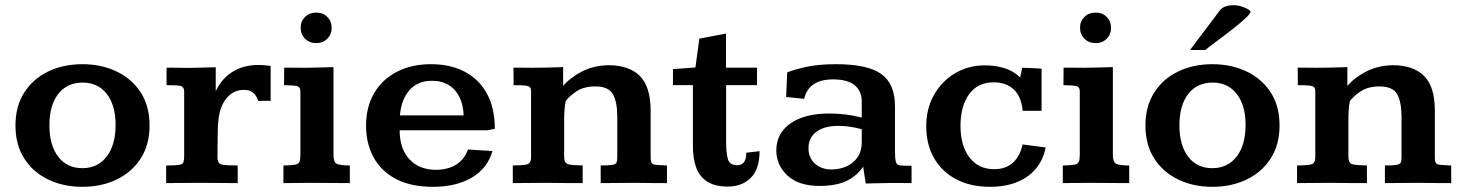

<svg xmlns="http://www.w3.org/2000/svg" viewBox="-20 -700 5586 734"><path d="M295.4 14.2Q222.2 14.2 164.3 -13.7Q106.4 -41.5 72.8 -94Q39.1 -146.5 39.1 -220.2Q39.1 -293.5 72.5 -345.9Q106 -398.4 163.8 -426.5Q221.7 -454.6 295.4 -454.6Q366.7 -454.6 424.8 -427.2Q482.9 -399.9 517.3 -347.7Q551.8 -295.4 551.8 -220.2Q551.8 -147 518.1 -94.5Q484.4 -42 426.3 -13.9Q368.2 14.2 295.4 14.2ZM294.9 -57.1Q353.5 -57.1 387.7 -101.3Q421.9 -145.5 421.9 -222.2Q421.9 -297.4 388.2 -340.8Q354.5 -384.3 295.9 -384.3Q236.3 -384.3 202.6 -340.8Q168.9 -297.4 168.9 -220.7Q168.9 -145 202.4 -101.1Q235.8 -57.1 294.9 -57.1Z M615.2 0V-67.4Q650.9 -67.4 665 -69.8Q679.2 -72.3 681.6 -80.6Q684.1 -88.9 684.1 -106.9V-348.6Q684.1 -368.7 669.7 -371.6Q655.3 -374.5 616.7 -374.5V-441.4Q626.5 -441.4 644.5 -441.2Q662.6 -440.9 677.7 -440.7Q692.9 -440.4 692.9 -440.4Q719.7 -440.4 747.6 -441.4Q775.4 -442.4 804.7 -442.9V-351.1Q827.1 -399.4 868.9 -425.5Q910.6 -451.7 969.2 -451.7Q990.7 -451.7 1014.6 -447.8V-314Q1004.4 -314.9 990.7 -314.7Q977.1 -314.5 967.3 -314Q960.4 -335 947.8 -345.7Q935.1 -356.4 912.1 -356.4Q871.6 -356.4 844.7 -322.8Q817.9 -289.1 814.5 -233.4Q813.5 -231 813 -218Q812.5 -205.1 812.3 -187Q812 -168.9 811.8 -150.1Q811.5 -131.3 811.5 -117.2Q811.5 -103 811.5 -97.7Q811.5 -74.2 828.4 -70.8Q845.2 -67.4 888.7 -67.4V0Q852.1 0 817.4 -0.5Q782.7 -1 734.9 -1Q695.8 -1 669.7 -0.5Q643.6 0 615.2 0Z M1063.5 0V-67.4Q1093.8 -67.9 1107.4 -70.3Q1121.1 -72.8 1124.8 -81.5Q1128.4 -90.3 1128.4 -107.9V-350.6Q1128.4 -368.7 1113.8 -371.3Q1099.1 -374 1065.9 -374.5Q1065.9 -391.6 1066.2 -408.2Q1066.4 -424.8 1066.4 -441.4Q1086.4 -441.4 1105.2 -441.2Q1124 -440.9 1142.1 -440.9Q1169.4 -441.4 1197.8 -441.9Q1226.1 -442.4 1254.9 -443.4V-107.4Q1254.9 -80.1 1267.8 -73.7Q1280.8 -67.4 1317.4 -67.4V0Q1302.2 0 1281.7 -0.2Q1261.2 -0.5 1240 -0.5Q1218.8 -0.5 1200.4 -0.7Q1182.1 -1 1171.4 -1Q1138.7 -1 1114.3 -0.5Q1089.8 0 1063.5 0ZM1189 -535.2Q1163.1 -535.2 1146.2 -552Q1129.4 -568.8 1129.4 -594.2Q1129.4 -619.1 1146.2 -635.5Q1163.1 -651.9 1189 -651.9Q1214.8 -651.9 1231.4 -635.3Q1248 -618.7 1248 -593.8Q1248 -568.4 1231.4 -551.8Q1214.8 -535.2 1189 -535.2Z M1635.3 14.2Q1551.3 14.2 1494.1 -15.6Q1437 -45.4 1408.2 -98.4Q1379.4 -151.4 1379.4 -219.2Q1379.4 -291 1410.2 -343.8Q1440.9 -396.5 1497.1 -425.5Q1553.2 -454.6 1627.4 -454.6Q1701.2 -454.6 1755.9 -426.3Q1810.5 -397.9 1841.1 -342.8Q1871.6 -287.6 1871.6 -207.5L1844.2 -202.1H1507.8Q1508.3 -129.9 1545.9 -90.3Q1583.5 -50.8 1646.5 -50.8Q1691.4 -50.8 1723.1 -70.3Q1754.9 -89.8 1769 -128.4L1862.8 -122.6Q1843.3 -55.7 1783.4 -20.8Q1723.6 14.2 1635.3 14.2ZM1508.8 -258.8H1752.4Q1750.5 -318.8 1719 -355Q1687.5 -391.1 1630.9 -391.1Q1577.1 -391.1 1545.7 -355.7Q1514.2 -320.3 1508.8 -258.8Z M1940.4 0Q1940.4 -2.4 1940.4 -12.2Q1940.4 -22 1940.4 -33.9Q1940.4 -45.9 1940.4 -55.4Q1940.4 -64.9 1940.4 -67.4Q1971.2 -67.9 1986.1 -69.8Q2001 -71.8 2005.6 -79.1Q2010.3 -86.4 2010.3 -102.5V-352.5Q2010.3 -369.1 1994.9 -371.8Q1979.5 -374.5 1943.4 -374.5Q1943.4 -377.9 1943.4 -393.1Q1943.4 -408.2 1943.1 -423.1Q1942.9 -438 1942.9 -441.4Q1962.4 -441.4 1980.2 -441.2Q1998 -440.9 2014.6 -440.9Q2044.9 -440.9 2073.7 -441.7Q2102.5 -442.4 2132.8 -443.4V-371.6Q2162.1 -405.3 2206.5 -427.5Q2251 -449.7 2305.7 -450.7Q2384.8 -450.7 2426 -409.7Q2467.3 -368.7 2467.3 -276.9V-93.8Q2467.3 -72.8 2482.4 -70.6Q2497.6 -68.4 2529.8 -67.4V0Q2502 0 2475.1 -0.2Q2448.2 -0.5 2409.7 -1Q2372.1 -1 2339.8 -0.5Q2307.6 0 2276.4 0V-67.4Q2308.1 -67.4 2321.3 -69.8Q2334.5 -72.3 2337.2 -79.1Q2339.8 -85.9 2339.8 -99.6V-253.4Q2339.8 -311 2322.8 -340.3Q2305.7 -369.6 2256.3 -369.6Q2212.9 -369.6 2185.1 -351.6Q2157.2 -333.5 2142.6 -313.5Q2139.2 -297.4 2137.9 -278.6Q2136.7 -259.8 2136.7 -238.8V-100.1Q2136.7 -75.7 2153.3 -71.8Q2169.9 -67.9 2207.5 -67.4V0Q2175.3 0 2144.8 -0.2Q2114.3 -0.5 2070.8 -1Q2031.2 -1 2001 -0.5Q1970.7 0 1940.4 0Z M2761.7 13.2Q2713.4 13.2 2684.1 -5.4Q2654.8 -23.9 2641.8 -58.6Q2628.9 -93.3 2628.9 -142.1V-374.5H2552.7V-436Q2563 -436.5 2583.7 -438Q2604.5 -439.5 2621.6 -440.9Q2638.7 -442.4 2638.7 -442.4Q2638.7 -445.8 2641.1 -461.7Q2643.6 -477.5 2646.2 -497.6Q2648.9 -517.6 2651.1 -533.4Q2653.3 -549.3 2653.3 -552.2L2755.4 -571.8V-441.4H2874V-374.5H2755.9V-161.1Q2755.9 -116.2 2762.5 -92.3Q2769 -68.4 2798.8 -68.4Q2814.9 -68.4 2824 -79.8Q2833 -91.3 2833 -116.2L2883.8 -122.1Q2883.8 -54.2 2850.6 -20.5Q2817.4 13.2 2761.7 13.2Z M3112.3 10.7Q3033.2 10.7 2990.5 -28.8Q2947.8 -68.4 2947.8 -125.5Q2947.8 -189.9 3001.7 -228Q3055.7 -266.1 3150.4 -266.1Q3181.6 -266.1 3213.1 -262.2Q3244.6 -258.3 3274.4 -250.5V-312Q3274.4 -351.6 3247.6 -374Q3220.7 -396.5 3164.6 -396.5Q3071.8 -396.5 3054.2 -322.3L2985.4 -329.1L2989.3 -422.9Q3009.3 -432.1 3057.9 -443.4Q3106.4 -454.6 3177.2 -454.6Q3296.4 -454.6 3348.9 -417.2Q3401.4 -379.9 3401.4 -293.9V-125Q3401.4 -95.7 3404.3 -83.5Q3407.2 -71.3 3415.8 -68.8Q3424.3 -66.4 3441.9 -66.4H3464.8V0Q3459 0 3442.9 -0.2Q3426.8 -0.5 3409.9 -0.5Q3393.1 -0.5 3385.3 -0.5Q3358.4 0 3336.9 0.5Q3315.4 1 3289.6 1.5L3279.8 -63Q3256.3 -27.8 3216.6 -8.5Q3176.8 10.7 3112.3 10.7ZM3158.7 -52.2Q3190.4 -52.2 3216.8 -64.2Q3243.2 -76.2 3258.8 -99.4Q3274.4 -122.6 3274.4 -156.2V-206.1Q3251 -212.4 3228.8 -215.6Q3206.5 -218.8 3184.6 -218.8Q3131.3 -218.8 3101.1 -196.3Q3070.8 -173.8 3070.8 -133.8Q3070.8 -96.2 3095.7 -74.2Q3120.6 -52.2 3158.7 -52.2Z M3764.6 14.2Q3690.9 14.2 3636 -14.4Q3581.1 -43 3551 -95.2Q3521 -147.5 3521 -217.8Q3521 -285.2 3550.8 -337.6Q3580.6 -390.1 3631.6 -420.2Q3682.6 -450.2 3745.6 -450.2Q3783.2 -450.2 3818.4 -439.9Q3853.5 -429.7 3879.9 -403.8L3887.7 -440.9Q3897 -440.9 3910.6 -440.2Q3924.3 -439.5 3938.5 -439Q3952.6 -438.5 3961.9 -437.5V-276.4H3889.6Q3884.3 -331.5 3855.2 -358.4Q3826.2 -385.3 3778.3 -385.3Q3717.8 -385.3 3684.8 -339.8Q3651.9 -294.4 3651.9 -219.2Q3651.9 -142.6 3686.3 -97.9Q3720.7 -53.2 3780.8 -53.2Q3824.7 -53.2 3852.3 -78.1Q3879.9 -103 3889.2 -147.9L3977.5 -136.2Q3963.4 -64.5 3907.5 -25.1Q3851.6 14.2 3764.6 14.2Z M4043 0V-67.4Q4073.2 -67.9 4086.9 -70.3Q4100.6 -72.8 4104.2 -81.5Q4107.9 -90.3 4107.9 -107.9V-350.6Q4107.9 -368.7 4093.3 -371.3Q4078.6 -374 4045.4 -374.5Q4045.4 -391.6 4045.7 -408.2Q4045.9 -424.8 4045.9 -441.4Q4065.9 -441.4 4084.7 -441.2Q4103.5 -440.9 4121.6 -440.9Q4148.9 -441.4 4177.2 -441.9Q4205.6 -442.4 4234.4 -443.4V-107.4Q4234.4 -80.1 4247.3 -73.7Q4260.3 -67.4 4296.9 -67.4V0Q4281.7 0 4261.2 -0.2Q4240.7 -0.5 4219.5 -0.5Q4198.2 -0.5 4179.9 -0.7Q4161.6 -1 4150.9 -1Q4118.2 -1 4093.8 -0.5Q4069.3 0 4043 0ZM4168.5 -535.2Q4142.6 -535.2 4125.7 -552Q4108.9 -568.8 4108.9 -594.2Q4108.9 -619.1 4125.7 -635.5Q4142.6 -651.9 4168.5 -651.9Q4194.3 -651.9 4210.9 -635.3Q4227.5 -618.7 4227.5 -593.8Q4227.5 -568.4 4210.9 -551.8Q4194.3 -535.2 4168.5 -535.2Z M4615.2 14.2Q4542 14.2 4484.1 -13.7Q4426.3 -41.5 4392.6 -94Q4358.9 -146.5 4358.9 -220.2Q4358.9 -293.5 4392.3 -345.9Q4425.8 -398.4 4483.6 -426.5Q4541.5 -454.6 4615.2 -454.6Q4686.5 -454.6 4744.6 -427.2Q4802.7 -399.9 4837.2 -347.7Q4871.6 -295.4 4871.6 -220.2Q4871.6 -147 4837.9 -94.5Q4804.2 -42 4746.1 -13.9Q4688 14.2 4615.2 14.2ZM4614.7 -57.1Q4673.3 -57.1 4707.5 -101.3Q4741.7 -145.5 4741.7 -222.2Q4741.7 -297.4 4708 -340.8Q4674.3 -384.3 4615.7 -384.3Q4556.2 -384.3 4522.5 -340.8Q4488.8 -297.4 4488.8 -220.7Q4488.8 -145 4522.2 -101.1Q4555.7 -57.1 4614.7 -57.1ZM4529.3 -508.8 4643.6 -660.6Q4650.9 -670.4 4665 -675.3Q4679.2 -680.2 4694.8 -680.2Q4710.9 -680.2 4726.1 -675.3Q4741.2 -670.4 4751 -664.8Q4760.7 -659.2 4760.7 -655.8Q4760.3 -648.4 4745.1 -633.8Q4730 -619.1 4707.3 -600.8Q4684.6 -582.5 4660.4 -564.2Q4636.2 -545.9 4616.2 -531Q4596.2 -516.1 4587.9 -508.8Z M4938.5 0Q4938.5 -2.4 4938.5 -12.2Q4938.5 -22 4938.5 -33.9Q4938.5 -45.9 4938.5 -55.4Q4938.5 -64.9 4938.5 -67.4Q4969.2 -67.9 4984.1 -69.8Q4999 -71.8 5003.7 -79.1Q5008.3 -86.4 5008.3 -102.5V-352.5Q5008.3 -369.1 4992.9 -371.8Q4977.5 -374.5 4941.4 -374.5Q4941.4 -377.9 4941.4 -393.1Q4941.4 -408.2 4941.2 -423.1Q4940.9 -438 4940.9 -441.4Q4960.4 -441.4 4978.3 -441.2Q4996.1 -440.9 5012.7 -440.9Q5043 -440.9 5071.8 -441.7Q5100.6 -442.4 5130.9 -443.4V-371.6Q5160.2 -405.3 5204.6 -427.5Q5249 -449.7 5303.7 -450.7Q5382.8 -450.7 5424.1 -409.7Q5465.3 -368.7 5465.3 -276.9V-93.8Q5465.3 -72.8 5480.5 -70.6Q5495.6 -68.4 5527.8 -67.4V0Q5500 0 5473.1 -0.2Q5446.3 -0.5 5407.7 -1Q5370.1 -1 5337.9 -0.5Q5305.7 0 5274.4 0V-67.4Q5306.2 -67.4 5319.3 -69.8Q5332.5 -72.3 5335.2 -79.1Q5337.9 -85.9 5337.9 -99.6V-253.4Q5337.9 -311 5320.8 -340.3Q5303.7 -369.6 5254.4 -369.6Q5210.9 -369.6 5183.1 -351.6Q5155.3 -333.5 5140.6 -313.5Q5137.2 -297.4 5136 -278.6Q5134.8 -259.8 5134.8 -238.8V-100.1Q5134.8 -75.7 5151.4 -71.8Q5168 -67.9 5205.6 -67.4V0Q5173.3 0 5142.8 -0.2Q5112.3 -0.5 5068.8 -1Q5029.3 -1 4999 -0.5Q4968.8 0 4938.5 0Z"/></svg>

Font: Kameron SemiBold
Style: Regular
Weight: 600
Designer: Vernon Adams
Foundry: Vernon Adams
Version: Version 1.100